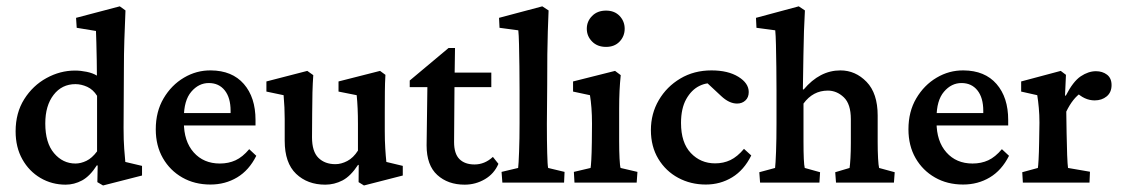

<svg xmlns="http://www.w3.org/2000/svg" viewBox="-20 -565 3471 594"><path d="M298.8 8.8 281.2 -1.5 282.2 -52.7 279.8 -53.7Q258.3 -20 233.9 -6.8Q209.5 6.3 183.1 6.3Q140.6 6.3 105.2 -14.4Q69.8 -35.2 49.1 -72.3Q28.3 -109.4 28.3 -158.7Q28.3 -215.8 54.9 -258.1Q81.5 -300.3 123.8 -323.5Q166 -346.7 211.9 -346.7Q229.5 -346.7 248.3 -342.8Q267.1 -338.9 279.8 -331.1Q279.8 -350.6 279.3 -379.2Q278.8 -407.7 278.1 -433.3Q277.3 -459 276.9 -469.2L217.3 -479L215.3 -509.8L350.6 -545.4L368.2 -532.7Q366.2 -483.9 364.7 -440.9Q363.3 -397.9 363.3 -351.1L362.3 -169.4Q362.3 -130.4 364.3 -104.5Q366.2 -78.6 367.7 -64L419.4 -51.8V-22ZM213.4 -59.1Q230 -59.1 247.3 -67.4Q264.6 -75.7 280.3 -96.7V-268.6Q268.1 -288.1 249.8 -296.4Q231.4 -304.7 213.4 -304.7Q171.4 -304.7 145.8 -271.5Q120.1 -238.3 120.1 -183.1Q120.1 -123 147.2 -91.1Q174.3 -59.1 213.4 -59.1Z M630.9 5.9Q582 5.9 543.9 -15.9Q505.9 -37.6 483.9 -75.9Q461.9 -114.3 461.9 -165Q461.9 -219.7 486.1 -260.7Q510.3 -301.8 549.1 -324.7Q587.9 -347.7 632.3 -347.2Q698.2 -346.7 734.4 -305.2Q770.5 -263.7 770.5 -193.8V-176.8H535.6V-215.3H704.6L693.4 -199.7V-222.2Q693.4 -262.7 675.3 -285.4Q657.2 -308.1 626 -308.1Q594.7 -308.1 571.8 -281.2Q548.8 -254.4 548.8 -200.2V-187Q548.8 -127.9 579.3 -93.5Q609.9 -59.1 660.2 -59.1Q687 -59.1 708.7 -69.1Q730.5 -79.1 751 -103.5L772.9 -83Q750.5 -38.1 713.6 -16.1Q676.8 5.9 630.9 5.9Z M1175.3 -64 1226.1 -51.8V-22L1106 8.8L1089.4 -1.5L1089.8 -54.2L1087.9 -55.2Q1064.9 -20 1039.6 -6.8Q1014.2 6.3 986.3 6.3Q931.2 6.3 896 -27.3Q860.8 -61 860.8 -129.4V-196.8Q860.8 -231.9 857.4 -270.5L804.2 -281.7V-313L930.7 -345.7L949.2 -332.5Q945.8 -284.2 945.8 -214.8L945.3 -140.1Q945.3 -96.2 965.1 -76.7Q984.9 -57.1 1017.6 -57.1Q1035.6 -57.1 1054.4 -66.9Q1073.2 -76.7 1087.4 -99.1V-181.2Q1087.4 -208 1086.4 -229.7Q1085.4 -251.5 1083.5 -270.5L1027.3 -281.7V-313L1155.8 -345.7L1172.4 -333.5Q1170.9 -307.6 1170.7 -281.7Q1170.4 -255.9 1170.4 -219.2V-159.2Q1170.4 -129.4 1171.9 -106Q1173.3 -82.5 1175.3 -64Z M1522 -58.1Q1508.8 -27.3 1480 -10.5Q1451.2 6.3 1417.5 6.3Q1365.7 6.3 1332.8 -23.7Q1299.8 -53.7 1299.8 -115.2L1302.2 -295.4H1247.6V-315.9L1367.7 -416.5H1387.7L1386.2 -314.9L1384.8 -125.5Q1384.8 -89.4 1401.4 -72.8Q1418 -56.2 1448.2 -56.2Q1479.5 -56.2 1504.9 -79.6ZM1351.1 -295.4V-340.3H1500V-295.4Z M1534.2 0 1531.7 -33.2 1583 -45.4Q1584.5 -57.1 1585.9 -95.7Q1587.4 -134.3 1587.4 -184.6V-283.7Q1587.4 -320.8 1586.9 -359.1Q1586.4 -397.5 1585.7 -427.7Q1585 -458 1583.5 -471.2L1525.4 -479L1523.9 -509.8L1657.7 -545.4L1677.2 -532.7Q1675.8 -499.5 1674.8 -467.8Q1673.8 -436 1673.3 -396.7Q1672.9 -357.4 1672.9 -300.8L1671.9 -181.2Q1671.9 -129.4 1672.9 -91.8Q1673.8 -54.2 1675.8 -45.4L1726.6 -33.2L1725.1 0Z M1757.3 0 1755.4 -33.2 1807.1 -45.4Q1808.1 -49.8 1809.3 -69.8Q1810.5 -89.8 1811 -125.5L1811.5 -182.1Q1811.5 -209 1809.8 -231Q1808.1 -252.9 1805.2 -270.5L1752.9 -281.7V-313L1882.8 -345.7L1900.4 -332.5Q1897.9 -308.6 1896.7 -283.9Q1895.5 -259.3 1895.5 -228V-128.4Q1895.5 -98.1 1896.7 -74.7Q1897.9 -51.3 1899.9 -45.4L1952.1 -33.2L1949.7 0ZM1855 -419.9Q1828.1 -419.9 1811.8 -436.5Q1795.4 -453.1 1795.4 -476.1Q1795.4 -499 1811.8 -515.6Q1828.1 -532.2 1855 -532.2Q1881.3 -532.2 1897 -515.6Q1912.6 -499 1912.6 -476.1Q1912.6 -453.1 1897 -436.5Q1881.3 -419.9 1855 -419.9Z M2163.6 5.9Q2116.7 5.9 2078.1 -14.9Q2039.6 -35.6 2016.6 -73.7Q1993.7 -111.8 1993.7 -162.6Q1993.7 -213.4 2018.1 -255.1Q2042.5 -296.9 2084.7 -322Q2127 -347.2 2181.2 -347.2Q2232.4 -347.2 2264.4 -327.4Q2296.4 -307.6 2296.4 -280.3Q2296.4 -263.7 2286.1 -254.2Q2275.9 -244.6 2260.3 -244.6Q2235.8 -244.6 2210.9 -268.1L2161.1 -314.5L2195.8 -306.2Q2168.9 -311.5 2144 -299.3Q2119.1 -287.1 2103 -258.3Q2086.9 -229.5 2086.9 -184.6Q2086.9 -123.5 2117.2 -91.6Q2147.5 -59.6 2192.4 -59.6Q2218.3 -59.6 2239.7 -69.8Q2261.2 -80.1 2281.7 -104.5L2304.2 -84Q2281.7 -38.6 2245.1 -16.4Q2208.5 5.9 2163.6 5.9Z M2331.5 0 2329.1 -32.2 2377.9 -45.4Q2379.4 -57.1 2380.9 -95.7Q2382.3 -134.3 2382.3 -184.6V-283.2Q2382.3 -318.8 2381.8 -357.2Q2381.3 -395.5 2380.6 -426.3Q2379.9 -457 2378.4 -471.2L2320.3 -479L2318.8 -509.8L2451.2 -545.4L2470.2 -532.7Q2468.3 -500.5 2467.3 -468.8Q2466.3 -437 2465.6 -394.8Q2464.8 -352.5 2463.9 -288.6L2466.3 -288.1Q2516.1 -347.2 2580.1 -347.2Q2626.5 -347.2 2660.9 -311.8Q2695.3 -276.4 2695.3 -207.5V-125.5Q2695.3 -98.1 2696.5 -75.4Q2697.8 -52.7 2699.7 -45.4L2748 -32.2L2745.6 0H2566.4L2564 -32.2L2608.4 -45.4Q2609.9 -55.2 2611.1 -75.9Q2612.3 -96.7 2612.3 -122.6V-196.3Q2612.3 -243.2 2590.6 -263.9Q2568.8 -284.7 2541 -284.7Q2495.1 -284.7 2465.8 -244.6V-128.4Q2465.8 -60.1 2469.7 -45.4L2517.1 -32.2L2515.1 0Z M2959.5 5.9Q2910.6 5.9 2872.6 -15.9Q2834.5 -37.6 2812.5 -75.9Q2790.5 -114.3 2790.5 -165Q2790.5 -219.7 2814.7 -260.7Q2838.9 -301.8 2877.7 -324.7Q2916.5 -347.7 2960.9 -347.2Q3026.9 -346.7 3063 -305.2Q3099.1 -263.7 3099.1 -193.8V-176.8H2864.3V-215.3H3033.2L3022 -199.7V-222.2Q3022 -262.7 3003.9 -285.4Q2985.8 -308.1 2954.6 -308.1Q2923.3 -308.1 2900.4 -281.2Q2877.4 -254.4 2877.4 -200.2V-187Q2877.4 -127.9 2908 -93.5Q2938.5 -59.1 2988.8 -59.1Q3015.6 -59.1 3037.4 -69.1Q3059.1 -79.1 3079.6 -103.5L3101.6 -83Q3079.1 -38.1 3042.2 -16.1Q3005.4 5.9 2959.5 5.9Z M3144.5 0 3142.6 -32.2 3190.9 -45.4Q3191.9 -50.3 3193.1 -71.3Q3194.3 -92.3 3194.8 -125.5L3195.8 -185.5Q3195.8 -210 3193.8 -231.2Q3191.9 -252.4 3189 -270.5L3139.2 -281.7V-313L3261.7 -345.7L3277.8 -333.5L3274.9 -269.5L3277.3 -269Q3299.8 -313 3323.5 -328.9Q3347.2 -344.7 3370.6 -344.7Q3390.6 -344.7 3404.8 -334Q3418.9 -323.2 3418.9 -301.8Q3418.9 -279.3 3403.8 -266.8Q3388.7 -254.4 3366.7 -254.4Q3334.5 -254.4 3307.1 -282.2L3325.7 -278.8Q3298.8 -261.2 3278.8 -219.7L3279.8 -153.3Q3280.3 -115.7 3281.5 -85.4Q3282.7 -55.2 3284.2 -45.4L3352.1 -33.7L3350.6 0Z"/></svg>

Font: Lateef Medium
Style: Regular
Weight: 500
Designer: SIL International
Foundry: SIL International
Version: Version 4.200